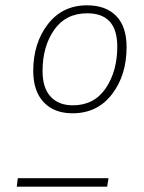

<svg xmlns="http://www.w3.org/2000/svg" viewBox="-20 -702 540 722"><path d="M307 -682Q378 -682 417 -642Q456 -602 456 -525Q456 -419 401 -347.5Q346 -276 253 -276Q183 -276 144 -318Q105 -360 105 -435Q105 -540 160 -611Q215 -682 307 -682ZM308 -652Q227 -652 183.5 -589.5Q140 -527 140 -435Q140 -372 170 -339Q200 -306 254 -306Q334 -306 377.5 -370Q421 -434 421 -527Q421 -652 308 -652ZM43 0 47 -32H388L383 0Z"/></svg>

Font: Fira Sans UltraLight
Style: Italic
Weight: 200
Italic angle: -8°
Designer: Carrois Corporate & Edenspiekermann AG
Foundry: Carrois Corporate GbR & Edenspiekermann AG
Version: Version 4.203;PS 004.203;hotconv 1.0.88;makeotf.lib2.5.64775